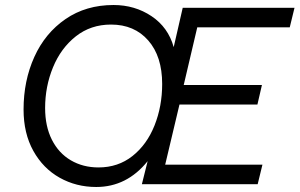

<svg xmlns="http://www.w3.org/2000/svg" viewBox="-20 -735 1195 766"><path d="M74 -298Q74 -413 117 -508Q160 -603 241.5 -659Q323 -715 433 -715Q518 -715 584.5 -670.5Q651 -626 673 -547L709 -704H1155L1136 -626H767L713 -396H1025L1007 -318H696L639 -78H1027L1008 0H546L569 -92Q486 11 364 11Q284 11 218 -26Q152 -63 113 -133Q74 -203 74 -298ZM627 -400Q627 -510 571.5 -573.5Q516 -637 423 -637Q342 -637 282.5 -590Q223 -543 191.5 -466.5Q160 -390 160 -304Q160 -231 187 -177.5Q214 -124 262.5 -95.5Q311 -67 373 -67Q451 -67 508.5 -112.5Q566 -158 596.5 -234.5Q627 -311 627 -400Z"/></svg>

Font: CBA Beacon Sans
Style: Italic
Weight: 400
Italic angle: -13°
Designer: Wei Huang
Foundry: Wei Huang
Version: Version 1.002